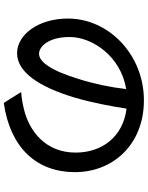

<svg xmlns="http://www.w3.org/2000/svg" viewBox="100 -866 799 1040"><g transform="rotate(90 500.0 -346.5)"><path d="M272 -158C232 -158 181 -210 181 -324C181 -446 285 -601 463 -630C453 -543 434 -453 409 -375C363 -222 315 -158 272 -158ZM538 33C780 -1 913 -145 913 -352C913 -560 762 -726 524 -726C276 -726 81 -535 81 -315C81 -150 171 -39 269 -39C368 -39 450 -152 510 -354C537 -447 555 -543 569 -632C721 -613 807 -500 807 -356C807 -196 694 -104 567 -75C543 -69 514 -64 479 -61Z"/></g></svg>

Font: Noto Sans CJK KR Medium
Style: Regular
Weight: 500
Designer: Ryoko NISHIZUKA (kana & ideographs); Paul D. Hunt (Latin, Greek & Cyrillic); Wenlong ZHANG (bopomofo); Sandoll Communica
Foundry: Adobe Systems Incorporated
Version: Version 1.004;PS 1.004;hotconv 1.0.82;makeotf.lib2.5.63406